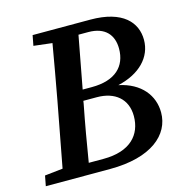

<svg xmlns="http://www.w3.org/2000/svg" viewBox="-100 -758 829 852"><g transform="rotate(-15 315.0 -331.5)"><path d="M115 -616 200 -606C185 -522 171 -437 155 -353L99 -56L16 -47L7 0H302C493 0 586 -82 586 -184C586 -262 535 -329 434 -350C536 -373 596 -436 596 -515C596 -595 538 -663 389 -663H124ZM264 -310 266 -323H328C410 -323 465 -279 465 -200C465 -114 409 -51 286 -51H218C232 -137 247 -224 264 -310ZM366 -612C443 -612 479 -569 479 -506C479 -425 427 -372 318 -372H276L321 -612Z"/></g></svg>

Font: Source Serif Pro Semibold
Style: Italic
Weight: 600
Italic angle: -12°
Designer: Frank Grießhammer
Foundry: Adobe Systems Incorporated
Version: Version 3.001;hotconv 1.0.111;makeotfexe 2.5.65597